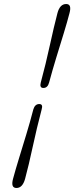

<svg xmlns="http://www.w3.org/2000/svg" viewBox="-20 -790 377 956"><path d="M224.5 -379Q217.5 -352 196 -352Q176 -352 183 -379Q208 -471.5 228.2 -564.5Q248.5 -657.5 266 -724.5Q278 -770 309.5 -770Q338.5 -770 326 -724.5Q314.5 -680 297 -623Q279.5 -566 260.2 -503.2Q241 -440.5 224.5 -379ZM146 -245.5Q154 -272 175.5 -272Q195.5 -272 187.5 -245.5Q163 -152.5 143 -59.5Q123 33.5 105 100Q92.5 146 62 146Q32.5 146 45 100Q57 55.5 74.5 -1.5Q92 -58.5 111 -121Q130 -183.5 146 -245.5Z"/></svg>

Font: Fraunces 9pt Soft Light
Style: Italic
Weight: 300
Italic angle: -16°
Version: Version 1.000;[0bf87f6ff]